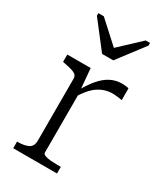

<svg xmlns="http://www.w3.org/2000/svg" viewBox="-197 -873 819 953"><g transform="rotate(30 212.5 -396.0)"><path d="M192 -626H256L371 -777V-792H346L204 -659L251 -660L106 -792H75V-777ZM391 -543V-476Q383 -478 373.5 -479Q364 -480 355 -481Q346 -482 338 -482Q312 -482 290 -474.5Q268 -467 249.5 -453.5Q231 -440 214 -419Q197 -398 180 -371L179 -410Q205 -456 231 -486.5Q257 -517 287 -532.5Q317 -548 352 -548Q364 -548 375.5 -546.5Q387 -545 391 -543ZM44 0V-38H47Q86 -38 108.5 -49.5Q131 -61 131 -94V-448Q131 -463 122.5 -470.5Q114 -478 97 -483Q80 -488 54 -493L44 -495V-537H178L189 -411L191 -413V-60Q191 -51 204.5 -46Q218 -41 237.5 -39.5Q257 -38 275 -38H295V0Z"/></g></svg>

Font: Roboto Serif 20pt ExtraLight
Style: Regular
Weight: 250
Version: Version 1.008